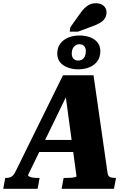

<svg xmlns="http://www.w3.org/2000/svg" viewBox="-67 -1181 799 1201"><path d="M168 -305.8H427.2L415.8 -230.4H143.6ZM340.4 -605.6H361.2L108.4 -86Q107.8 -81 116.6 -76.5Q125.4 -72 139.3 -70Q153.2 -68 167.6 -68H180.8L168.2 0H-46.8L-34.2 -68H-29.2Q-8.6 -68 4.9 -76.1Q18.4 -84.2 30.4 -108.6L326.8 -710H518L606 -98Q608.8 -79.2 620.8 -73.6Q632.8 -68 654.2 -68H658.6L646 0H318.4L331 -68H346.8Q361.6 -68 376.2 -69Q390.8 -70 400.9 -72.5Q411 -75 411.6 -78ZM429.6 -904.2Q415.2 -904.2 404.5 -897Q393.8 -889.8 387.8 -877Q381.8 -864.2 381.8 -846Q381.8 -825.6 392.6 -813.9Q403.4 -802.2 422.2 -802.2Q437 -802.2 447.8 -809.4Q458.6 -816.6 464.3 -829.7Q470 -842.8 470 -860.4Q470 -880.8 459.5 -892.5Q449 -904.2 429.6 -904.2ZM422.2 -747.4Q387 -747.4 357 -758.5Q327 -769.6 309.1 -791.5Q291.2 -813.4 291.2 -845.4Q291.2 -883 310.1 -908.1Q329 -933.2 360.5 -946.1Q392 -959 429.6 -959Q466.4 -959 496.2 -947.9Q526 -936.8 543.3 -915.1Q560.6 -893.4 560.6 -861Q560.6 -823.4 542.3 -798.3Q524 -773.2 492.5 -760.3Q461 -747.4 422.2 -747.4ZM428.6 -1089Q445.2 -1113.2 461 -1129.2Q476.8 -1145.2 494.3 -1153Q511.8 -1160.8 532.6 -1160.8Q564.2 -1160.8 581.8 -1144.4Q599.4 -1128 599.4 -1104.2Q599.4 -1082.2 588.6 -1065.7Q577.8 -1049.2 555.8 -1036.5Q533.8 -1023.8 498.8 -1012L420.8 -983H369.4L372.8 -1010.4Z"/></svg>

Font: Roboto Serif 20pt
Style: Italic
Weight: 400
Italic angle: -10°
Designer: Greg Gazdowicz
Foundry: Commercial Type
Version: Version 1.008